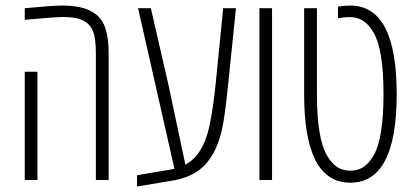

<svg xmlns="http://www.w3.org/2000/svg" viewBox="-20 -660 1520 704"><path d="M70.8 -629.9Q170.4 -639.6 208 -639.6Q245.6 -639.6 276.6 -632.8Q307.6 -626 332 -607.2Q356.4 -588.4 367.4 -553.2Q378.4 -518.1 378.4 -463.9V0H331.5V-463.9Q331.5 -507.8 324.7 -534.2Q317.9 -560.5 300.3 -574.7Q282.7 -588.9 260 -593.3Q237.3 -597.7 210.4 -597.7Q183.6 -597.7 70.8 -587.4ZM117.2 0H70.8V-397H117.2Z M845.2 -629.9 816.9 -354Q804.7 -233.9 794.9 -189.5Q771.5 -82.5 710.9 -37.1Q669.9 -6.3 607.9 2.9L482.4 23.9V-17.6L604.5 -38.1L619.6 -41L486.3 -629.9H533.2L598.6 -344.7L659.7 -56.2Q723.6 -90.3 747.1 -194.3Q760.7 -255.9 771 -354.5L798.3 -629.9Z M977.5 0H931.2V-629.9H977.5Z M1264.6 -639.6Q1434.6 -639.6 1434.6 -314.9Q1434.6 9.8 1264.6 9.8Q1094.7 9.8 1095.2 -314.9V-629.9H1142.1V-314.9Q1142.1 -153.3 1178.7 -90.3Q1196.3 -60.1 1217 -47.1Q1237.8 -34.2 1264.6 -34.2Q1291.5 -34.2 1312 -47.1Q1332.5 -60.1 1350.1 -90.3Q1386.2 -152.3 1386.2 -314.9Q1386.2 -477.1 1350.1 -540Q1332.5 -570.3 1311.8 -583.5Q1291 -596.7 1266.6 -597.2Q1242.2 -597.7 1219.2 -592.8V-635.7Q1241.7 -639.6 1264.6 -639.6Z"/></svg>

Font: Open Sans Hebrew Condensed Light
Style: Regular
Weight: 300
Width: 3
Foundry: Ascender Corporation, Yanek Iontef
Version: Version 2.001;PS 002.001;hotconv 1.0.70;makeotf.lib2.5.58329